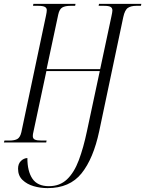

<svg xmlns="http://www.w3.org/2000/svg" viewBox="-41 -734 748 989"><path d="M204 235Q167 235 132.5 225Q98 215 75 193Q52 171 52 135Q52 110 66.5 95.5Q81 81 100 80Q100 148 126 186.5Q152 225 211 225Q267 225 304 190Q341 155 365 91Q389 27 407 -59L473 -368H198L131 -54Q128 -43 128 -33Q128 -20 138.5 -15Q149 -10 173 -10H199L197 0H-21L-18 -10H7Q35 -10 49 -18.5Q63 -27 69 -53L196 -654Q198 -663 199 -670.5Q200 -678 200 -682Q200 -693 190 -698.5Q180 -704 156 -704H129L131 -714H348L346 -704H322Q295 -704 280 -695.5Q265 -687 259 -659L199 -378H475L533 -650Q535 -660 536.5 -667.5Q538 -675 538 -680Q538 -693 528.5 -698.5Q519 -704 495 -704H467L469 -714H687L685 -704H661Q634 -704 618 -693.5Q602 -683 594 -646L470 -58Q440 83 379 159Q318 235 204 235Z"/></svg>

Font: Noto Serif Display ExtraCondensed Light
Style: Italic
Weight: 300
Width: 2
Italic angle: -12°
Designer: Monotype Design Team
Foundry: Monotype Imaging Inc.
Version: Version 2.009